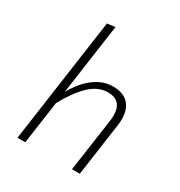

<svg xmlns="http://www.w3.org/2000/svg" viewBox="-174 -861 920 982"><g transform="rotate(30 285.5 -370.5)"><path d="M487 -349Q487 -331 484 -310L440 0H394L438 -307Q441 -327 441 -344Q441 -433 358 -433Q300 -433 250 -385Q200 -337 154 -252L118 0H72L176 -735L223 -741L164 -324Q203 -394 255 -433Q307 -472 365 -472Q425 -472 456 -440Q487 -408 487 -349Z"/></g></svg>

Font: Fira Sans ExtraLight
Style: Italic
Weight: 275
Italic angle: -8°
Designer: Carrois Corporate & Edenspiekermann AG
Foundry: Carrois Corporate GbR & Edenspiekermann AG
Version: Version 4.203